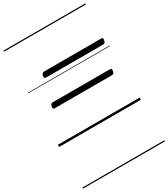

<svg xmlns="http://www.w3.org/2000/svg" viewBox="-298 -1030 1358 1550"><g transform="rotate(-30 381.5 -255.0)"><path d="M189 -538Q179 -538 175.5 -544Q172 -550 175 -564Q181 -588 200 -588H733Q743 -588 746 -581.5Q749 -575 746 -562Q741 -538 722 -538ZM126 -288Q116 -288 112.5 -294Q109 -300 112 -314Q118 -338 137 -338H670Q680 -338 683 -331.5Q686 -325 683 -312Q678 -288 659 -288ZM0 378H763V388H0ZM0 -20H763V0H0ZM0 -505H763V-500H0ZM0 -898H763V-888H0Z"/></g></svg>

Font: Playwrite DE SAS Guides
Style: Regular
Weight: 400
Designer: Veronika Burian, José Scaglione
Foundry: TypeTogether
Version: Version 1.003